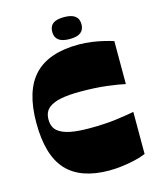

<svg xmlns="http://www.w3.org/2000/svg" viewBox="-129 -967 872 1066"><g transform="rotate(-15 307.0 -434.0)"><path d="M578 -28Q550 -16 512.5 -7.5Q475 1 437 5.5Q399 10 367 10Q202 10 122 -76.5Q42 -163 42 -350Q42 -535 125.5 -622.5Q209 -710 381 -710Q419 -710 457.5 -704.5Q496 -699 528 -691Q560 -683 578 -677V-430Q544 -438 476.5 -446.5Q409 -455 321 -455Q256 -455 212 -446.5Q168 -438 143 -419Q127 -407 119.5 -390Q112 -373 112 -350Q112 -328 119.5 -310.5Q127 -293 143 -281Q168 -262 212 -253.5Q256 -245 321 -245Q409 -245 476.5 -254Q544 -263 578 -270ZM342 -752Q258 -752 258 -815Q258 -847 278 -862.5Q298 -878 342 -878Q384 -878 405 -862.5Q426 -847 426 -815Q426 -784 406 -768Q386 -752 342 -752Z"/></g></svg>

Font: Ojuju ExtraBold
Style: Regular
Weight: 800
Designer: Chisaokwu Joboson, Mirko Velimirovic
Foundry: Udi Foundry
Version: Version 1.000